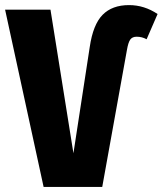

<svg xmlns="http://www.w3.org/2000/svg" viewBox="-35 -733 638 753"><path d="M-15 -695H163L253 -132L317 -549Q330 -637 367.5 -675Q405 -713 471 -713Q531 -713 583 -678L540 -579Q522 -589 501 -589Q484 -589 476 -578Q468 -567 463 -538L366 0H136Z"/></svg>

Font: Fira Sans Compressed ExtraBold
Style: Regular
Weight: 800
Width: 1
Designer: bBox Type GmbH & Carrois Corporate GbR & Edenspiekermann AG
Foundry: bBox Type GmbH & Carrois Corporate GbR & Edenspiekermann AG
Version: Version 4.301